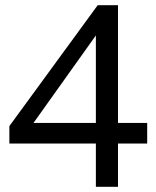

<svg xmlns="http://www.w3.org/2000/svg" viewBox="-20 -717 600 737"><path d="M348 -166H16V-233L355 -697H433V-245H545V-166H433V0H348ZM348 -245V-581L108.5 -245Z"/></svg>

Font: HK Grotesk
Style: Regular
Weight: 400
Designer: Alfredo Marco Pradil
Foundry: Hanken Design Co.
Version: Version 3.001